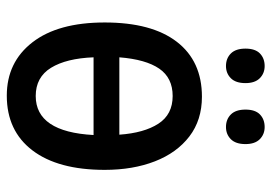

<svg xmlns="http://www.w3.org/2000/svg" viewBox="-134 -636 780 551"><g transform="rotate(90 255.5 -360.0)"><path d="M467 -271Q467 -137 411 -63.5Q355 10 254 10Q158 10 101 -63.5Q44 -137 44 -271Q44 -406 99.5 -478Q155 -550 257 -550Q324 -550 371 -514Q418 -478 442.5 -415Q467 -352 467 -271ZM255 -466Q203 -466 176.5 -427.5Q150 -389 144 -313H366Q361 -384 334.5 -425Q308 -466 255 -466ZM255 -73Q358 -73 367 -239H144Q147 -161 174 -117Q201 -73 255 -73ZM119 -675Q119 -703 133 -716.5Q147 -730 169 -730Q190 -730 204 -716Q218 -702 218 -675Q218 -647 204 -633Q190 -619 169 -619Q147 -619 133 -633Q119 -647 119 -675ZM294 -675Q294 -703 308 -716.5Q322 -730 344 -730Q365 -730 379 -716Q393 -702 393 -675Q393 -647 379 -633Q365 -619 344 -619Q322 -619 308 -633Q294 -647 294 -675Z"/></g></svg>

Font: Noto Sans Condensed Medium
Style: Regular
Weight: 500
Width: 3
Designer: Monotype Design Team
Foundry: Monotype Imaging Inc.
Version: Version 2.013; ttfautohint (v1.8.4.7-5d5b)